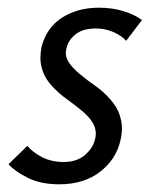

<svg xmlns="http://www.w3.org/2000/svg" viewBox="-20 -470 404 499"><path d="M134 9Q87 9 54 -7Q21 -23 2 -43L51 -91Q65 -74 89.5 -61.5Q114 -49 145 -49Q179 -49 200 -66.5Q221 -84 227 -108Q229 -116 229 -123Q229 -138 220 -152.5Q211 -167 193 -182Q175 -197 154 -212Q133 -227 115.5 -246Q98 -265 91.5 -284Q85 -303 85 -319Q85 -333 88 -348Q94 -372 107 -391Q120 -410 139.5 -423Q159 -436 183.5 -443Q208 -450 237 -450Q272 -450 301 -441Q330 -432 349 -418L308 -364Q295 -378 274 -387Q253 -396 229 -396Q195 -396 176 -380.5Q157 -365 153 -345Q151 -338 151 -332Q151 -319 160.5 -305.5Q170 -292 188 -277Q206 -262 227.5 -247Q249 -232 266.5 -212Q284 -192 290.5 -172.5Q297 -153 297 -137Q297 -122 293 -105Q282 -56 240 -23.5Q198 9 134 9Z"/></svg>

Font: Isabella Sans
Style: Italic
Weight: 400
Italic angle: -12°
Designer: Christian Thalmann (Catharsis Fonts), Cristiano Sobral
Foundry: The Isabella Sans Project Authors
Version: Version 2.026; ttfautohint (v1.8.4.7-5d5b-dirty)